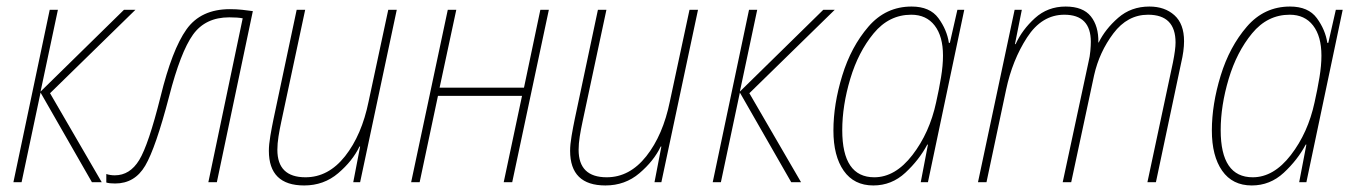

<svg xmlns="http://www.w3.org/2000/svg" viewBox="-20 -557 4148 587"><path d="M21 0 132 -527H157L104 -277L359 -527H394L133 -272L291 0H261L104 -274L46 0Z M332 4Q392 4 424 -50.5Q456 -105 497 -262Q532 -398 570 -451Q608 -504 681 -504Q707 -504 722 -501L617 0H643L753 -523Q739 -525 721 -527Q703 -529 683 -529Q594 -529 550 -467Q506 -405 471 -262Q434 -114 405.5 -67.5Q377 -21 331 -21Q317 -21 305 -25V1Q314 4 332 4Z M910 10Q970 10 1014 -27.5Q1058 -65 1079 -109H1081L1060 0H1081L1193 -527H1167L1107 -247Q1086 -144 1035 -79.5Q984 -15 914 -15Q828 -15 828 -99Q828 -118 831.5 -140Q835 -162 840 -185L913 -527H887L816 -192Q811 -168 806.5 -141.5Q802 -115 802 -96Q802 10 910 10Z M1237 0 1349 -527H1375L1324 -289H1582L1632 -527H1658L1546 0H1520L1576 -264H1319L1263 0Z M1831 10Q1891 10 1935 -27.5Q1979 -65 2000 -109H2002L1981 0H2002L2114 -527H2088L2028 -247Q2007 -144 1956 -79.5Q1905 -15 1835 -15Q1749 -15 1749 -99Q1749 -118 1752.5 -140Q1756 -162 1761 -185L1834 -527H1808L1737 -192Q1732 -168 1727.5 -141.5Q1723 -115 1723 -96Q1723 10 1831 10Z M2159 0 2270 -527H2295L2242 -277L2497 -527H2532L2271 -272L2429 0H2399L2242 -274L2184 0Z M2650 10Q2706 10 2748 -29Q2790 -68 2815 -115H2817L2795 0H2817L2928 -527H2907L2884 -426H2881Q2875 -466 2849 -501.5Q2823 -537 2767 -537Q2688 -537 2635 -475.5Q2582 -414 2555 -326Q2528 -238 2528 -158Q2528 -80 2559.5 -35Q2591 10 2650 10ZM2653 -15Q2555 -15 2555 -159Q2555 -234 2579.5 -316Q2604 -398 2651 -455Q2698 -512 2766 -512Q2812 -512 2837.5 -479Q2863 -446 2863 -387Q2863 -357 2857 -320.5Q2851 -284 2842 -244Q2822 -151 2769.5 -83Q2717 -15 2653 -15Z M2970 0H2996L3056 -283Q3075 -373 3120 -442.5Q3165 -512 3234 -512Q3315 -512 3315 -429Q3315 -418 3313.5 -401Q3312 -384 3308 -368L3229 0H3255L3325 -327Q3341 -398 3384 -455Q3427 -512 3490 -512Q3574 -512 3574 -427Q3574 -406 3566 -366L3488 0H3514L3591 -364Q3600 -402 3600 -431Q3600 -484 3570.5 -510.5Q3541 -537 3494 -537Q3438 -537 3398.5 -502.5Q3359 -468 3339 -427H3338Q3339 -477 3315 -507Q3291 -537 3238 -537Q3183 -537 3144 -501.5Q3105 -466 3085 -422H3083L3104 -527H3082Z M3807 10Q3863 10 3905 -29Q3947 -68 3972 -115H3974L3952 0H3974L4085 -527H4064L4041 -426H4038Q4032 -466 4006 -501.5Q3980 -537 3924 -537Q3845 -537 3792 -475.5Q3739 -414 3712 -326Q3685 -238 3685 -158Q3685 -80 3716.5 -35Q3748 10 3807 10ZM3810 -15Q3712 -15 3712 -159Q3712 -234 3736.5 -316Q3761 -398 3808 -455Q3855 -512 3923 -512Q3969 -512 3994.5 -479Q4020 -446 4020 -387Q4020 -357 4014 -320.5Q4008 -284 3999 -244Q3979 -151 3926.5 -83Q3874 -15 3810 -15Z"/></svg>

Font: Noto Sans UI SemiCondensed Thin
Style: Italic
Weight: 250
Width: 4
Italic angle: -12°
Designer: Monotype Design Team
Foundry: Monotype Imaging Inc.
Version: Version 1.901